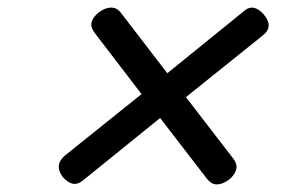

<svg xmlns="http://www.w3.org/2000/svg" viewBox="-20 -690 803 506"><path d="M583 -216Q566 -204 551 -204Q536 -204 523 -222L402 -379L198 -214Q184 -203 171 -206Q158 -209 145 -224Q134 -239 135 -253Q136 -267 151 -280L353 -442L229 -604Q218 -619 221.5 -632Q225 -645 240 -657Q257 -670 272.5 -670Q288 -670 298 -657L421 -497L622 -660Q635 -672 648.5 -669.5Q662 -667 675 -652Q688 -637 688 -623Q688 -609 673 -597L470 -434L594 -273Q606 -258 602.5 -243.5Q599 -229 583 -216Z"/></svg>

Font: Playwrite AT
Style: Italic
Weight: 400
Italic angle: -13.0072°
Designer: Veronika Burian, José Scaglione
Foundry: TypeTogether
Version: Version 1.002